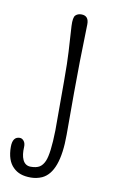

<svg xmlns="http://www.w3.org/2000/svg" viewBox="-141 -407 422 713"><g transform="rotate(10 70.5 -50.5)"><path d="M107.4 -364.7Q136.2 -364.7 135.3 -331.1Q130.9 -181.6 130.9 -72.3V85Q130.9 227.5 68.8 255.9Q48.8 264.6 26.9 264.6Q4.9 264.6 -11.2 259Q-27.3 253.4 -39.6 241.2Q-65.4 216.3 -65.4 165Q-65.4 126.5 -38.1 126.5Q-29.3 126.5 -22.7 134.8Q-16.1 143.1 -16.8 157.5Q-17.6 171.9 -16.1 183.8Q-14.6 195.8 -10.3 205.1Q-1 225.1 20 225.1Q41 225.1 53 217.8Q64.9 210.4 72.3 193.4Q85 164.1 86.9 76.7V-107.9Q86.9 -182.6 84.5 -219.7Q80.1 -284.7 78.6 -316.4Q77.1 -348.1 85.4 -356.4Q93.8 -364.7 107.4 -364.7Z"/></g></svg>

Font: Pompiere
Style: Regular
Weight: 400
Designer: Karolina Lach
Foundry: Sorkin Type Co.
Version: Version 1.002